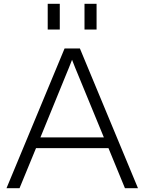

<svg xmlns="http://www.w3.org/2000/svg" viewBox="-20 -982 754 1002"><path d="M14 0 317 -729H397L700 0H632L546 -209H168L82 0ZM323 -588 191 -265H522L389 -588Q381 -608 372.5 -628Q364 -648 356 -670Q348 -648 339.5 -628Q331 -608 323 -588ZM229 -828V-962H292V-828ZM421 -828V-962H484V-828Z"/></svg>

Font: BDO Grotesk Light
Style: Regular
Weight: 300
Designer: Deni Anggara
Foundry: Lokal Container
Version: Version 2.000